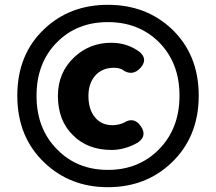

<svg xmlns="http://www.w3.org/2000/svg" viewBox="-20 -770 899 799"><path d="M429 9Q272 9 165 -93Q52 -200 52 -372Q52 -544 165 -650Q271 -750 429 -750Q587 -750 694 -650Q807 -543 807 -372Q807 -201 694 -93Q587 9 429 9ZM429 -63Q557 -63 641 -148Q727 -235 727 -372Q727 -509 641 -595Q557 -678 429 -678Q301 -678 218 -595Q132 -509 132 -371.5Q132 -234 218 -148Q301 -63 429 -63ZM444 -146Q345 -146 284 -207Q221 -268 221 -371Q221 -468 289 -532Q353 -592 443 -592Q511 -592 562 -553Q596 -523 565 -488Q530 -449 486 -482Q471 -488 455 -488Q404 -488 375 -454Q348 -422 348 -371Q348 -315 375 -282Q402 -249 448 -249Q472 -249 495 -259Q537 -286 565.5 -245.5Q594 -205 554 -177Q500 -146 444 -146Z"/></svg>

Font: GenSenRounded TW H
Style: Regular
Weight: 900
Version: Version 1.501;PS 1;hotconv 16.6.51;makeotf.lib2.5.65220